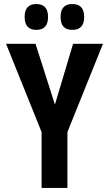

<svg xmlns="http://www.w3.org/2000/svg" viewBox="-20 -931 540 951"><path d="M218 -847Q218 -911 160 -911Q102 -911 102 -847Q102 -783 160 -783Q218 -783 218 -847ZM397 -847Q397 -911 338 -911Q280 -911 280 -847Q280 -783 338 -783Q397 -783 397 -847ZM314 0V-277L490 -714H342L252 -413L156 -714H10L186 -277V0Z"/></svg>

Font: Noto Sans Mono UI Condensed
Style: Bold
Weight: 700
Width: 3
Designer: Monotype Design team
Foundry: Monotype Imaging Inc.
Version: 1.000